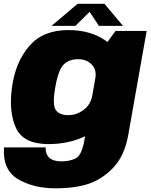

<svg xmlns="http://www.w3.org/2000/svg" viewBox="-42 -756 796 1012"><path d="M250 236.5Q355.5 236.5 426.8 212.2Q498 188 556.2 126.5Q614.5 65 634 -45L731 -593H567L484.5 -480L403.5 -21Q389.5 61.5 358.2 78Q327 94.5 283 94.5Q257 94.5 237.2 87.2Q217.5 80 207.5 62.5Q197.5 45 199 21H-21Q-29 139.5 52.5 188Q134 236.5 250 236.5ZM214 3.5Q328.5 3.5 423 -45.8Q517.5 -95 529 -161L444 -252Q436 -204.5 398.8 -176.8Q361.5 -149 318.5 -149Q271 -149 252 -176.2Q233 -203.5 249.5 -297Q266 -389.5 294.5 -416.8Q323 -444 370.5 -444Q413.5 -444 441 -416.5Q468.5 -389 460.5 -342.5L576 -427Q587.5 -493 509.8 -545.2Q432 -597.5 317.5 -597.5Q185 -597.5 112.5 -513.8Q40 -430 21.5 -298Q3 -166.5 42.2 -81.5Q81.5 3.5 214 3.5ZM229.5 -619.5H355.5L430.5 -693.5L479.5 -619.5H606.5L508.5 -736H367Z"/></svg>

Font: Anybody Black
Style: Italic
Weight: 900
Italic angle: -10°
Designer: Tyler Finck
Foundry: Etcetera Type Company
Version: Version 1.113;gftools[0.9.25]